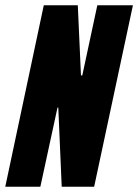

<svg xmlns="http://www.w3.org/2000/svg" viewBox="-36 -708 524 728"><path d="M-16 0 130 -688H259L271 -422H276L333 -688H468L321 0H198L185 -300H182L117 0Z"/></svg>

Font: Saira ExtraCondensed Black
Style: Italic
Weight: 900
Width: 2
Italic angle: -12°
Designer: Hector Gatti with collaboration of the Omnibus-Type team
Foundry: Omnibus-Type
Version: Version 1.101